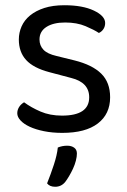

<svg xmlns="http://www.w3.org/2000/svg" viewBox="-20 -495 487 734"><path d="M401 -123Q401 -59 354 -23Q307 13 218 13Q180 13 148 6.5Q116 0 93.5 -10.5Q71 -21 58.5 -34.5Q46 -48 46 -62Q46 -74 52.5 -85Q59 -96 72 -104Q99 -84 135 -68.5Q171 -53 217 -53Q321 -53 321 -123Q321 -180 252 -197L169 -219Q108 -235 80 -265.5Q52 -296 52 -344Q52 -370 62.5 -394Q73 -418 95 -436Q117 -454 149.5 -464.5Q182 -475 226 -475Q296 -475 339 -454.5Q382 -434 382 -407Q382 -394 375.5 -384Q369 -374 358 -369Q340 -381 307 -395Q274 -409 229 -409Q184 -409 157.5 -392Q131 -375 131 -344Q131 -321 146 -305Q161 -289 196 -281L265 -264Q333 -247 367 -213.5Q401 -180 401 -123ZM229 201Q214 219 191 219Q170 219 160 206Q174 171 186 134.5Q198 98 201 69Q218 62 237 62Q253 62 263.5 69.5Q274 77 274 92Q274 104 270 119.5Q266 135 259 150Q252 165 244 178.5Q236 192 229 201Z"/></svg>

Font: Baloo Chettan 2
Style: Regular
Weight: 400
Designer: Maithili Shingre, Unnati Kotecha and Ek Type
Foundry: Ek Type
Version: Version 1.640;hotconv 1.0.111;makeotfexe 2.5.65597; ttfautoh